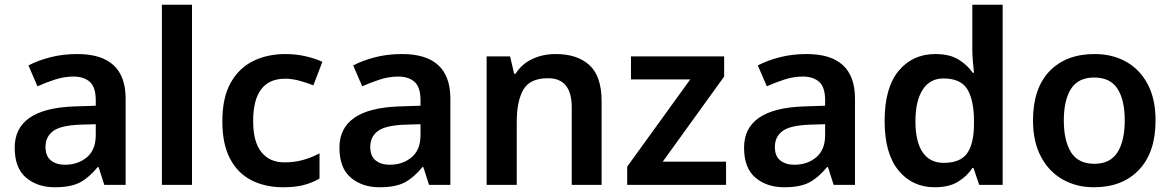

<svg xmlns="http://www.w3.org/2000/svg" viewBox="-20 -780 4945 810"><path d="M306 -552Q510 -552 510 -364V0H420L396 -75H392Q356 -31 317.5 -10.5Q279 10 211 10Q138 10 90 -30.5Q42 -71 42 -157Q42 -322 293 -331L384 -334V-357Q384 -412 359 -434.5Q334 -457 290 -457Q251 -457 212.5 -444.5Q174 -432 138 -416L100 -504Q140 -525 192.5 -538.5Q245 -552 306 -552ZM318 -254Q236 -251 204 -227Q172 -203 172 -160Q172 -121 195 -103Q218 -85 254 -85Q309 -85 346.5 -116.5Q384 -148 384 -210V-256Z M790 0H663V-760H790Z M1175 10Q1099 10 1041 -19.5Q983 -49 950.5 -110.5Q918 -172 918 -268Q918 -368 953 -430.5Q988 -493 1048 -522.5Q1108 -552 1184 -552Q1229 -552 1270 -542.5Q1311 -533 1340 -519L1302 -420Q1274 -431 1243 -439.5Q1212 -448 1183 -448Q1048 -448 1048 -269Q1048 -182 1082.5 -138.5Q1117 -95 1180 -95Q1223 -95 1259.5 -105.5Q1296 -116 1328 -133V-27Q1298 -9 1261.5 0.5Q1225 10 1175 10Z M1676 -552Q1880 -552 1880 -364V0H1790L1766 -75H1762Q1726 -31 1687.5 -10.5Q1649 10 1581 10Q1508 10 1460 -30.5Q1412 -71 1412 -157Q1412 -322 1663 -331L1754 -334V-357Q1754 -412 1729 -434.5Q1704 -457 1660 -457Q1621 -457 1582.5 -444.5Q1544 -432 1508 -416L1470 -504Q1510 -525 1562.5 -538.5Q1615 -552 1676 -552ZM1688 -254Q1606 -251 1574 -227Q1542 -203 1542 -160Q1542 -121 1565 -103Q1588 -85 1624 -85Q1679 -85 1716.5 -116.5Q1754 -148 1754 -210V-256Z M2324 -552Q2416 -552 2467 -505Q2518 -458 2518 -353V0H2392V-327Q2392 -450 2292 -450Q2216 -450 2188 -402Q2160 -354 2160 -264V0H2033V-542H2132L2149 -469H2155Q2181 -510 2225.5 -531Q2270 -552 2324 -552Z M3043 0H2626V-77L2892 -445H2642V-542H3035V-457L2776 -98H3043Z M3383 -552Q3587 -552 3587 -364V0H3497L3473 -75H3469Q3433 -31 3394.5 -10.5Q3356 10 3288 10Q3215 10 3167 -30.5Q3119 -71 3119 -157Q3119 -322 3370 -331L3461 -334V-357Q3461 -412 3436 -434.5Q3411 -457 3367 -457Q3328 -457 3289.5 -444.5Q3251 -432 3215 -416L3177 -504Q3217 -525 3269.5 -538.5Q3322 -552 3383 -552ZM3395 -254Q3313 -251 3281 -227Q3249 -203 3249 -160Q3249 -121 3272 -103Q3295 -85 3331 -85Q3386 -85 3423.5 -116.5Q3461 -148 3461 -210V-256Z M3923 10Q3829 10 3770.5 -61Q3712 -132 3712 -270Q3712 -410 3771 -481Q3830 -552 3926 -552Q3986 -552 4023.5 -529Q4061 -506 4084 -473H4089Q4087 -489 4084.5 -518.5Q4082 -548 4082 -571V-760H4210V0H4111L4087 -71H4082Q4060 -37 4022 -13.5Q3984 10 3923 10ZM3961 -93Q4031 -93 4059.5 -132.5Q4088 -172 4089 -253V-269Q4089 -356 4061.5 -402.5Q4034 -449 3960 -449Q3903 -449 3872.5 -401.5Q3842 -354 3842 -268Q3842 -182 3872.5 -137.5Q3903 -93 3961 -93Z M4855 -272Q4855 -137 4785 -63.5Q4715 10 4595 10Q4521 10 4463 -23Q4405 -56 4371.5 -119Q4338 -182 4338 -272Q4338 -407 4407.5 -479.5Q4477 -552 4598 -552Q4673 -552 4731 -519.5Q4789 -487 4822 -424.5Q4855 -362 4855 -272ZM4468 -272Q4468 -186 4498.5 -137.5Q4529 -89 4597 -89Q4664 -89 4694.5 -137.5Q4725 -186 4725 -272Q4725 -358 4694.5 -405.5Q4664 -453 4596 -453Q4529 -453 4498.5 -405.5Q4468 -358 4468 -272Z"/></svg>

Font: Noto Sans Thai Looped SemiBold
Style: Regular
Weight: 600
Designer: Sasikarn Vongin, Ben Mitchell
Foundry: The Fontpad Ltd
Version: Version 1.001; ttfautohint (v1.8.4.7-5d5b)